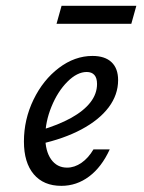

<svg xmlns="http://www.w3.org/2000/svg" viewBox="-20 -614 484 646"><path d="M60.5 -137.9Q60.5 -212.1 92.7 -278.6Q125 -345.2 178.2 -385.5Q231.5 -425.8 291.1 -425.8Q333.1 -425.8 355.2 -404.8Q377.4 -383.9 377.4 -344.4Q377.4 -295.2 345.6 -252.8Q313.7 -210.5 254 -178.6Q194.4 -146.8 112.9 -129L113.7 -175Q176.6 -193.5 219.4 -217.3Q262.1 -241.1 284.3 -269.8Q306.5 -298.4 306.5 -331.5Q306.5 -351.6 297.6 -361.7Q288.7 -371.8 271.8 -371.8Q239.5 -371.8 206.9 -339.1Q174.2 -306.5 153.2 -255.2Q132.3 -204 132.3 -154Q132.3 -105.6 152 -77.8Q171.8 -50 205.6 -50Q230.6 -50 254 -66.1Q277.4 -82.3 294.4 -111.3H349.2Q321.8 -51.6 279.8 -20.2Q237.9 11.3 186.3 11.3Q126.6 11.3 93.5 -27.8Q60.5 -66.9 60.5 -137.9ZM187.1 -594.4H438.7L421.8 -533.9H170.2Z"/></svg>

Font: Playfair Micro SmCond SmLight
Style: Italic
Weight: 360
Width: 4
Italic angle: -15.6°
Designer: Claus Eggers Sørensen
Foundry: Claus Eggers Sørensen
Version: Version 2.203;Glyphs 3.3 (3326)